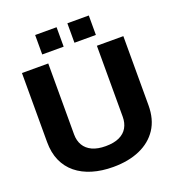

<svg xmlns="http://www.w3.org/2000/svg" viewBox="-162 -1050 1085 1187"><g transform="rotate(-20 380.5 -456.0)"><path d="M380 10Q305 10 243.5 -8.5Q182 -27 138 -63Q94 -99 70.5 -152Q47 -205 47 -275V-729H220V-262Q220 -221 238 -190.5Q256 -160 291.5 -143.5Q327 -127 380 -127Q434 -127 469.5 -143.5Q505 -160 522.5 -190.5Q540 -221 540 -262V-729H714V-275Q714 -182 672.5 -119Q631 -56 556 -23Q481 10 380 10ZM204 -794V-922H345V-794ZM416 -794V-922H557V-794Z"/></g></svg>

Font: Hubot Sans
Style: Bold
Weight: 700
Designer: Deni Anggara
Foundry: GitHub, Inc., Subsidiary of Microsoft Corporation
Version: Version 2.000